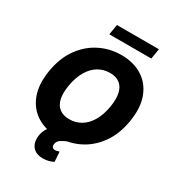

<svg xmlns="http://www.w3.org/2000/svg" viewBox="-253 -1052 1266 1393"><g transform="rotate(30 380.0 -355.5)"><path d="M342.8 9.8Q242.2 9.8 168.9 -35.4Q95.7 -80.6 62.7 -166.5Q29.8 -252.4 49.8 -374.5Q69.3 -492.2 127.2 -573Q185.1 -653.8 268.8 -695.6Q352.5 -737.3 448.2 -737.3Q548.3 -737.3 621.3 -692.4Q694.3 -647.5 727.5 -561.5Q760.7 -475.6 740.2 -352.1Q720.7 -234.9 662.6 -154.1Q604.5 -73.2 521.2 -31.7Q438 9.8 342.8 9.8ZM349.6 -144Q404.8 -144 448.7 -170.9Q492.7 -197.8 522.5 -249.3Q552.2 -300.8 564.5 -374.5Q575.7 -443.4 564.7 -489.7Q553.7 -536.1 522.2 -559.8Q490.7 -583.5 440.9 -583.5Q386.2 -583.5 342 -556.4Q297.9 -529.3 268.1 -477.8Q238.3 -426.3 225.6 -352.1Q214.4 -283.7 225.3 -237.5Q236.3 -191.4 268.1 -167.7Q299.8 -144 349.6 -144ZM326.7 198.2Q278.3 198.2 249.8 174.1Q221.2 149.9 217.3 104.5Q214.8 74.7 224.4 44.4Q233.9 14.2 253.4 -10.5Q272.9 -35.2 300.8 -46.4L430.2 -2Q394.5 11.2 372.1 26.4Q349.6 41.5 346.2 64.9Q342.8 82.5 350.3 92Q357.9 101.6 373.5 101.6Q383.8 101.6 392.3 98.6Q400.9 95.7 408.2 94.2L413.6 176.8Q398.9 184.6 376.7 191.4Q354.5 198.2 326.7 198.2ZM660.6 -909.2 646.5 -823.2H294.9L309.1 -909.2Z"/></g></svg>

Font: Inter Tight ExtraBold
Style: Italic
Weight: 800
Italic angle: -9.39999°
Designer: Rasmus Andersson
Foundry: rsms
Version: Version 3.004